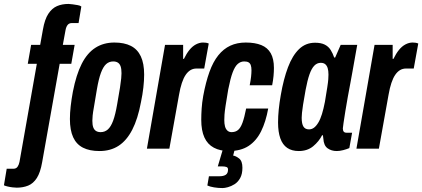

<svg xmlns="http://www.w3.org/2000/svg" viewBox="-90 -755 2144 975"><path d="M-5 198Q-13 198 -26 196.5Q-39 195 -51.5 192Q-64 189 -70 186L-56 102H-23Q-8 102 -1 92Q6 82 9 67L97 -431H51L68 -527H114L128 -605Q137 -657 155.5 -685Q174 -713 199.5 -724Q225 -735 258 -735Q266 -735 279 -733Q292 -731 304.5 -729Q317 -727 323 -722L309 -638H276Q261 -638 253.5 -628.5Q246 -619 243 -603L229 -527H289L272 -431H213L124 69Q115 121 97 149Q79 177 53 187.5Q27 198 -5 198Z M415 12Q365 12 331.5 -5Q298 -22 281.5 -58Q265 -94 265 -151Q265 -181 269 -216Q273 -251 280 -289Q297 -376 325 -431Q353 -486 394.5 -512.5Q436 -539 491 -539Q541 -539 574.5 -522Q608 -505 625 -469Q642 -433 642 -376Q642 -346 638 -310.5Q634 -275 626 -237Q610 -151 581.5 -96Q553 -41 512 -14.5Q471 12 415 12ZM421 -84Q442 -84 457.5 -97.5Q473 -111 484.5 -142Q496 -173 505 -226Q515 -281 519.5 -311Q524 -341 525.5 -357Q527 -373 527 -383Q527 -405 522.5 -418Q518 -431 508.5 -437Q499 -443 485 -443Q464 -443 449 -429.5Q434 -416 422.5 -385Q411 -354 402 -301Q393 -245 387.5 -214.5Q382 -184 380.5 -168.5Q379 -153 379 -142Q379 -121 383.5 -108.5Q388 -96 397.5 -90Q407 -84 421 -84Z M656 0 748 -527H840V-456H844Q857 -483 872 -501.5Q887 -520 905 -529.5Q923 -539 941 -539Q949 -539 956 -538Q963 -537 970 -534L947 -407H908Q891 -407 877.5 -399Q864 -391 853 -375Q842 -359 833.5 -333.5Q825 -308 819 -273L770 0Z M1073 12Q1028 12 996 -5Q964 -22 948 -57Q932 -92 932 -147Q932 -173 934 -203.5Q936 -234 942 -268Q955 -338 973.5 -389.5Q992 -441 1018.5 -474Q1045 -507 1079.5 -523Q1114 -539 1158 -539Q1205 -539 1237 -526Q1269 -513 1285 -484.5Q1301 -456 1301 -410Q1301 -391 1299 -369Q1297 -347 1292 -322H1178Q1183 -347 1185 -365.5Q1187 -384 1187 -398Q1187 -414 1183.5 -424Q1180 -434 1172 -438.5Q1164 -443 1150 -443Q1132 -443 1117.5 -430.5Q1103 -418 1091.5 -387.5Q1080 -357 1069 -301Q1060 -248 1055.5 -218Q1051 -188 1050 -172.5Q1049 -157 1049 -145Q1049 -127 1052.5 -113.5Q1056 -100 1064.5 -92Q1073 -84 1086 -84Q1106 -84 1119 -95Q1132 -106 1141.5 -132Q1151 -158 1160 -204H1272Q1260 -137 1236 -88.5Q1212 -40 1172.5 -14Q1133 12 1073 12ZM1040 200Q1018 200 997 196.5Q976 193 963 187L971 140H1025Q1045 140 1056.5 132.5Q1068 125 1068 106Q1068 96 1060 93Q1052 90 1037 90H1016L1051 -28H1110L1094 35Q1108 37 1124.5 50Q1141 63 1141 97Q1141 129 1129.5 149.5Q1118 170 1101 180.5Q1084 191 1067.5 195.5Q1051 200 1040 200Z M1427 12Q1392 12 1368.5 -4Q1345 -20 1333.5 -52.5Q1322 -85 1322 -133Q1322 -164 1325.5 -199Q1329 -234 1336 -273Q1350 -354 1372.5 -413.5Q1395 -473 1428.5 -505.5Q1462 -538 1510 -538Q1540 -538 1559 -528.5Q1578 -519 1589 -501.5Q1600 -484 1607 -463H1612L1640 -527H1724L1700 -392Q1696 -369 1689.5 -334.5Q1683 -300 1676 -262Q1669 -224 1663.5 -189Q1658 -154 1654.5 -130.5Q1651 -107 1651 -103Q1651 -92 1655.5 -86.5Q1660 -81 1670 -81H1698L1684 -3Q1670 3 1652.5 7.5Q1635 12 1620 12Q1593 12 1573.5 -2Q1554 -16 1552 -51Q1551 -54 1551 -58.5Q1551 -63 1550 -67L1546 -69Q1530 -37 1500.5 -12.5Q1471 12 1427 12ZM1479 -98Q1493 -98 1504.5 -106.5Q1516 -115 1526.5 -132.5Q1537 -150 1545 -176Q1553 -202 1560 -238Q1568 -286 1572 -312Q1576 -338 1577 -352Q1578 -366 1578 -376Q1578 -396 1574 -409Q1570 -422 1561.5 -429Q1553 -436 1539 -436Q1520 -436 1506 -421.5Q1492 -407 1481.5 -377Q1471 -347 1462 -299Q1453 -251 1449 -223.5Q1445 -196 1443.5 -182Q1442 -168 1442 -157Q1442 -126 1451 -112Q1460 -98 1479 -98Z M1720 0 1812 -527H1904V-456H1908Q1921 -483 1936 -501.5Q1951 -520 1969 -529.5Q1987 -539 2005 -539Q2013 -539 2020 -538Q2027 -537 2034 -534L2011 -407H1972Q1955 -407 1941.5 -399Q1928 -391 1917 -375Q1906 -359 1897.5 -333.5Q1889 -308 1883 -273L1834 0Z"/></svg>

Font: Archivo ExtraCondensed
Style: Bold Italic
Weight: 700
Width: 2
Italic angle: -10°
Designer: Hector Gatti
Foundry: Omnibus-Type
Version: Version 2.001